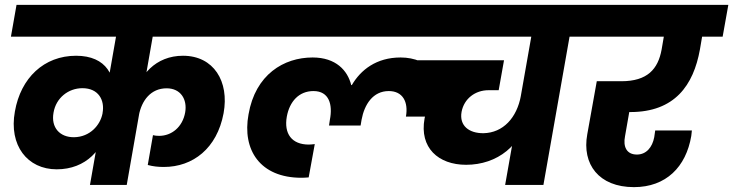

<svg xmlns="http://www.w3.org/2000/svg" viewBox="-20 -760 3013 789"><path d="M500.8 0 607.5 -609.2H1023.6L1046.5 -740H47.9L24.9 -609.2H456.7L349.7 0ZM213 -64.2C333.3 -64.2 408.5 -146.8 424.7 -251.9L401 -292.4C391.7 -246.2 350.3 -197.1 284.4 -196.1C226 -195.5 188.7 -235.8 200 -297.3C210.2 -357.9 261.1 -397.6 318.6 -397.6C385 -397.6 411.3 -348.4 401.4 -295.2L442.1 -345.4C462.4 -445.8 417.9 -530.9 292.6 -530.9C160.8 -530.9 65.2 -439.8 41.2 -301.9C15.7 -162.5 92.6 -64.2 213 -64.2ZM653.4 -73.9C772.4 -73.9 871.8 -149.8 898.8 -294.7C922.8 -425.5 858.2 -530.9 732 -530.9C620.3 -530.9 548.5 -450.9 533 -353.5L550.6 -285.6C562 -346.9 599.7 -397.1 664.7 -397.1C722.2 -397.1 750.2 -352.2 741 -298.3C730.2 -237.3 684.8 -201.7 634 -201.7C624.7 -201.7 614.9 -202.7 608.6 -204.6L587.2 -82C609.9 -75.9 630.4 -73.9 653.4 -73.9Z M1218.5 -29.5C1226.9 -29.5 1235.5 -30 1248.5 -31L1273.5 -167.9C1264.5 -166.9 1256.6 -165.9 1249.1 -165.9C1178.5 -165.9 1146.3 -210.9 1158.6 -280.8C1169.9 -342.7 1208.3 -385.8 1268.2 -385.8C1332.7 -385.8 1347.8 -330.1 1335.6 -267.8L1332 -244H1461.8L1465.8 -267.8C1477.5 -331.1 1512.7 -385.8 1577.7 -385.8C1634.7 -385.8 1658.9 -341.8 1648.1 -280.8H1809C1832 -438.5 1741.6 -523.8 1626.2 -523.8C1526.6 -523.8 1462.1 -472.6 1425.9 -410.5H1423.3C1408.5 -470.1 1360.7 -523.8 1264.6 -523.8C1146.2 -523.8 1029.4 -453.7 1001.3 -290C974.3 -143.7 1049.1 -29.5 1218.5 -29.5ZM1865.7 -609.2 1888.7 -740H1011L987.6 -609.2Z M2417.9 -609.2 2441.3 -740H1653.9L1630.9 -609.2ZM1895.4 -82.8C2022.3 -82.8 2127.6 -161.9 2150.3 -297.8L2120.5 -366.3C2104 -276 2047.5 -214.2 1966.7 -212.6C1908.2 -212.1 1866.5 -242.8 1876.8 -300.5C1887.1 -354.9 1933.1 -389.3 1987.5 -389.3L1944.6 -437.5C1827.1 -437.5 1741.5 -370.4 1724.6 -272.5C1703.1 -153.2 1780.9 -82.8 1895.4 -82.8ZM2029.3 -389.3 2051.2 -512.4H1681.4L1659.5 -389.3ZM2213.1 0 2324.8 -633.5H2167.5L2055.8 0Z M2585.1 9C2717 9 2799.2 -74.1 2820.7 -201.3C2821.2 -205.8 2822.2 -213.9 2823.2 -224H2672.5L2668.5 -196.2C2660.7 -154.5 2635.6 -124.9 2597.3 -124.9C2554.6 -124.9 2539.8 -157.4 2548.5 -200.4L2579 -374.8L2488.9 -299.5H2570C2753.1 -299.5 2829.7 -409.9 2856.2 -556.3L2868.9 -631H2711.6L2698.8 -556.3C2684.1 -476 2640.5 -426.2 2533.2 -426.2H2432.4L2393.3 -208.1C2370.8 -85.6 2440.5 9 2585.1 9ZM2949.6 -609.2 2973 -740H2407.9L2384.9 -609.2Z"/></svg>

Font: Poppins Devanagari Thin
Style: Italic
Weight: 100
Italic angle: -10°
Designer: Ninad Kale (Devanagari), Jonny Pinhorn (Latin)
Foundry: Indian Type Foundry
Version: 4.005